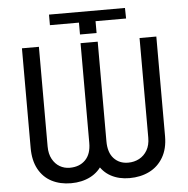

<svg xmlns="http://www.w3.org/2000/svg" viewBox="-58 -924 970 991"><g transform="rotate(-5 426.5 -428.5)"><path d="M232.4 -812.5V-867.2H626L627 -812.5H468.8V-751H382.8V-812.5ZM463.9 -706.1V-189.5Q463.9 -125 439.5 -80.1Q415 -35.2 371.1 -12.7Q327.1 9.8 270.5 9.8Q213.9 9.8 170.4 -12.7Q127 -35.2 102.5 -80.1Q78.1 -125 78.1 -189.5V-706.1H166V-189.5Q166 -151.4 180.7 -124.5Q195.3 -97.7 218.8 -84Q242.2 -70.3 270.5 -70.3Q321.3 -70.3 351.6 -101.1Q381.8 -131.8 381.8 -189.5V-706.1ZM774.4 -706.1V-189.5Q774.4 -125 748 -80.1Q721.7 -35.2 676.3 -12.7Q630.9 9.8 573.2 9.8Q518.6 9.8 477.1 -12.7Q435.5 -35.2 412.6 -79.6Q389.6 -124 389.6 -189.5V-706.1H470.7V-189.5Q470.7 -131.8 499 -101.1Q527.3 -70.3 573.2 -70.3Q604.5 -70.3 630.4 -84Q656.2 -97.7 671.9 -124.5Q687.5 -151.4 687.5 -189.5V-706.1Z"/></g></svg>

Font: Pretendard GOV Variable
Style: Regular
Weight: 400
Designer: Base glyphs from Inter by Rasmus Andersson; Hangul glyphs from Noto Sans CJK(Source Han Sans) by Jang Soo-young and Kang
Foundry: Kil Hyung-jin
Version: Version 1.307;Glyphs 3.2 (3192)